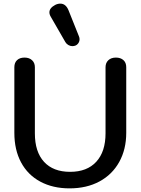

<svg xmlns="http://www.w3.org/2000/svg" viewBox="-20 -1027 774 1057"><path d="M59 -296V-657Q59 -682 74 -696Q89 -710 115 -710Q141 -710 156.5 -695.5Q172 -681 172 -657V-293Q172 -191 222.5 -136Q273 -81 366 -81Q459 -81 510 -136.5Q561 -192 561 -293V-657Q561 -681 576.5 -695.5Q592 -710 618 -710Q644 -710 659.5 -696Q675 -682 675 -657V-296Q675 -205 636.5 -135.5Q598 -66 527.5 -28Q457 10 363 10Q271 10 202 -27Q133 -64 96 -133Q59 -202 59 -296ZM340 -795 260 -934Q252 -947 252 -959Q252 -983 284 -1000Q298 -1007 312 -1007Q342 -1007 357 -971L415 -826Q418 -819 418 -811Q418 -796 407.5 -784.5Q397 -773 378 -773Q367 -773 356.5 -779Q346 -785 340 -795Z"/></svg>

Font: Kodchasan SemiBold
Style: Regular
Weight: 600
Version: Version 1.000; ttfautohint (v1.6)